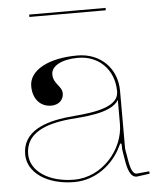

<svg xmlns="http://www.w3.org/2000/svg" viewBox="-52 -754 658 801"><g transform="rotate(-5 277.5 -354.0)"><path d="M420 -700V-710H100V-700ZM285.5 -522.5C163.5 -522.5 82.5 -478 82.5 -411.5C82.5 -358.5 113 -323.5 159 -323.5C190 -323.5 211 -342.5 211 -370.5C211 -401.5 174.5 -412.5 174.5 -453C174.5 -488.5 219.5 -512.5 287 -512.5C376 -512.5 437 -448 437.5 -360.5V-357.5C437.5 -352.5 436.5 -347 435 -341.5C416.5 -281 289 -276.5 227 -270C125 -259.5 32.5 -226 32.5 -130C32.5 -53 114.5 2.5 227.5 2.5C317.5 2.5 392 -57 426.5 -131C429.5 -138 432 -141.5 434 -141.5C436 -141.5 437.5 -137 437.5 -128V-117C437.5 -113 443 -83.5 445.5 -68C452 -27.5 463.5 2.5 488 2.5H488.5L543 -5L542 -15L488.5 -10C474.5 -10.5 465 -28 458 -70L450 -117.5V-360.5C450 -454.5 381.5 -522.5 285.5 -522.5ZM437.5 -323V-222.5C437.5 -116.5 346 -7.5 227.5 -7.5C121.5 -7.5 45 -59 45 -130C45 -217.5 127 -249.5 228 -260C283 -265.5 404 -267.5 437.5 -323Z"/></g></svg>

Font: ZnikomitNo24
Style: Regular
Weight: 500
Designer: gluk
Foundry: gluk
Version: Version 0.55